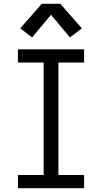

<svg xmlns="http://www.w3.org/2000/svg" viewBox="-20 -996 540 1016"><path d="M75 0V-70H211V-665H75V-735H425V-665H289V-70H425V0ZM150 -798 87 -846 201 -976H299L413 -846L350 -798L250 -918Z"/></svg>

Font: Iosevka www.saffi
Style: Regular
Weight: 400
Monospace: yes
Designer: Belleve Invis
Foundry: Belleve Invis
Version: Version 22.0.2; ttfautohint (v1.8.3)